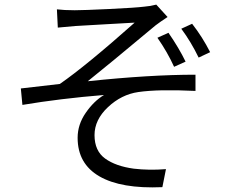

<svg xmlns="http://www.w3.org/2000/svg" viewBox="-20 -770 1017 832"><path d="M226.6 -729.5Q257.8 -725.6 303.7 -725.6Q340.8 -725.6 453.6 -731Q566.4 -736.3 605.5 -741.2Q631.8 -743.2 657.2 -750L706.1 -696.3Q674.8 -675.8 654.3 -660.2Q441.4 -482.4 360.4 -418Q629.9 -446.3 827.1 -446.3V-376Q666 -383.8 579.1 -371.1Q505.9 -360.4 447.8 -305.7Q389.6 -251 389.6 -184.6Q389.6 -116.2 435.5 -83Q481.4 -49.8 559.6 -39.1Q627 -31.2 699.2 -37.1L683.6 41Q504.9 48.8 410.6 -5.9Q316.4 -60.5 316.4 -172.9Q316.4 -230.5 351.6 -281.2Q386.7 -332 430.7 -358.4Q240.2 -342.8 77.1 -315.4L70.3 -386.7L239.3 -406.2Q353.5 -485.4 563.5 -671.9Q550.8 -670.9 440.4 -665Q330.1 -659.2 305.7 -657.2Q248 -652.3 230.5 -650.4ZM662.1 -606.4 710 -627.9Q755.9 -561.5 784.2 -502.9L734.4 -480.5Q705.1 -544.9 662.1 -606.4ZM765.6 -645.5 812.5 -667Q857.4 -609.4 890.6 -543.9L840.8 -520.5Q807.6 -588.9 765.6 -645.5Z"/></svg>

Font: Min Sans
Style: Regular
Weight: 400
Designer: Jinseong-Kim, NotoSansCJK, Nunito
Foundry: Jinseong-Kim
Version: Version 1.400;Glyphs 3.1.2 (3151)